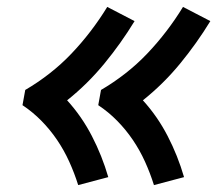

<svg xmlns="http://www.w3.org/2000/svg" viewBox="-20 -622 640 555"><path d="M425 -87Q414 -122 399 -155Q384 -188 364 -217.5Q344 -247 319 -272.5Q294 -298 264 -318L272 -362Q308 -383 342 -409.5Q376 -436 405.5 -467Q435 -498 461 -532Q487 -566 509 -602L588 -561Q549 -497 500.5 -438Q452 -379 393 -332Q435 -286 464.5 -229Q494 -172 512 -110ZM206 -87Q195 -122 180 -155Q165 -188 145 -217.5Q125 -247 100 -272.5Q75 -298 45 -318L53 -362Q89 -383 123 -409.5Q157 -436 186.5 -467Q216 -498 242 -532Q268 -566 290 -602L369 -561Q330 -497 281.5 -438Q233 -379 174 -332Q216 -286 245.5 -229Q275 -172 293 -110Z"/></svg>

Font: Iosevka Extended Oblique
Style: Bold
Weight: 700
Width: 7
Italic angle: -9°
Monospace: yes
Designer: Belleve Invis
Foundry: Belleve Invis
Version: Version 32.5.0; ttfautohint (v1.8.4)